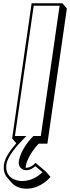

<svg xmlns="http://www.w3.org/2000/svg" viewBox="-20 -845 428 1172"><path d="M361 -825H173L54.1 0L79.5 29.7C46.9 66.6 10.4 115.8 4.3 158C-0.8 193.8 7.9 220 23.7 238.3L50.9 270.2C73.4 296.4 110.1 306.8 140.7 306.8C232.7 306.8 288.1 234.8 288.1 234.8L260.8 203L196.6 149C196.6 149 172.3 179 141.3 179C139.8 179 138.2 178.9 136.7 178.7C136.7 176.5 136.8 174.2 137.1 171.8C147.2 101.8 216.3 31.8 216.3 31.8H269.3L388.2 -793.2ZM343.8 -810 229.2 -15H184.3L179 -9.6C177.7 -8.3 106 63 94.9 140C90 174 114.7 194 139.1 194C164.7 194 185.7 178.4 195.9 169.5L239.3 205.9C219.7 225.5 176.7 260 115.6 260C67.8 260 8.4 233.6 19.3 158C26.1 110.8 82.2 45.4 117.2 9.6L141.3 -15H71.2L185.8 -810Z"/></svg>

Font: Blink
Style: 3DObl
Weight: 400
Designer: Mew Too
Foundry: Cannot Into Space Fonts
Version: Version 001.000